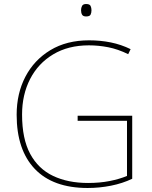

<svg xmlns="http://www.w3.org/2000/svg" viewBox="-20 -927 760 957"><path d="M367 -350H639V-36Q591 -13 533.5 -1.5Q476 10 417 10Q244 10 153.5 -85Q63 -180 63 -355Q63 -461 106.5 -544.5Q150 -628 231 -677Q312 -726 424 -726Q481 -726 532.5 -715.5Q584 -705 631 -682L619 -657Q568 -682 519.5 -691.5Q471 -701 423 -701Q320 -701 245 -656Q170 -611 130 -533Q90 -455 90 -356Q90 -235 130.5 -160Q171 -85 245 -50Q319 -15 419 -15Q477 -15 525.5 -24.5Q574 -34 613 -50V-325H367ZM409 -907Q427 -907 431.5 -897.5Q436 -888 436 -876Q436 -863 431.5 -854Q427 -845 409 -845Q394 -845 389 -854Q384 -863 384 -876Q384 -888 389 -897.5Q394 -907 409 -907Z"/></svg>

Font: Noto Sans Sinhala UI Thin
Style: Regular
Weight: 100
Designer: Jelle Bosma - Monotype Design Team
Foundry: Monotype Imaging Inc.
Version: Version 2.006; ttfautohint (v1.8.4.7-5d5b)